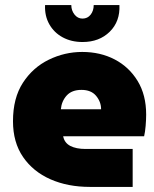

<svg xmlns="http://www.w3.org/2000/svg" viewBox="-20 -734 605 754"><path d="M333 0Q246 0 178 -30Q110 -60 70.5 -117.5Q31 -175 31 -258Q31 -349 70 -409Q109 -469 171.5 -499.5Q234 -530 303 -530Q374 -530 430.5 -500.5Q487 -471 520.5 -416Q554 -361 554 -284Q554 -265 552 -240.5Q550 -216 546 -199H228Q233 -173 256 -161Q279 -149 316 -149H501V0ZM219 -305H377Q377 -334 357.5 -357.5Q338 -381 300 -381Q262 -381 242 -359Q222 -337 219 -305ZM304 -569Q260 -569 226 -587.5Q192 -606 173.5 -639Q155 -672 157 -714H260Q260 -693 272.5 -677Q285 -661 304 -661Q324 -661 336 -676.5Q348 -692 348 -714H449Q452 -650 411 -609.5Q370 -569 304 -569Z"/></svg>

Font: MuseoModerno Black
Style: Regular
Weight: 900
Designer: Pablo Cosgaya, Héctor Gatti, Marcela Romero, and the Authors of The MuseoModerno Project.
Foundry: Omnibus-Type Team
Version: Version 1.001